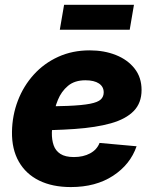

<svg xmlns="http://www.w3.org/2000/svg" viewBox="-20 -758 633 790"><path d="M271.5 11.7Q195.8 11.7 141.1 -15.1Q86.4 -42 57.4 -93Q28.3 -144 29.3 -215.8Q30.3 -283.2 53.5 -343.8Q76.7 -404.3 118.9 -450.9Q161.1 -497.6 219.5 -524.2Q277.8 -550.8 349.1 -550.8Q408.7 -550.8 457 -531.5Q505.4 -512.2 533.9 -475.8Q562.5 -439.5 562.5 -387.7Q562.5 -334.5 530.3 -301.3Q498 -268.1 436.5 -250.7Q375 -233.4 287.1 -227.3Q199.2 -221.2 87.9 -221.2L104.5 -319.8Q199.7 -319.8 259 -322.3Q318.4 -324.7 350.6 -331.1Q382.8 -337.4 394.8 -348.9Q406.7 -360.4 406.7 -377.9Q406.7 -401.4 387 -414.6Q367.2 -427.7 331.5 -427.7Q287.1 -427.7 259.8 -404.8Q232.4 -381.8 218.3 -347.2Q204.1 -312.5 199 -275.9Q193.8 -239.3 193.4 -211.9Q192.9 -183.1 200.7 -160.4Q208.5 -137.7 228.5 -124.8Q248.5 -111.8 284.2 -111.8Q322.8 -111.8 350.8 -127Q378.9 -142.1 389.6 -169.9L542 -156.2Q516.1 -81.1 445.1 -34.7Q374 11.7 271.5 11.7ZM531.2 -738.3 513.7 -635.7H226.1L243.7 -738.3Z"/></svg>

Font: Inter 16pt ExtraBold
Style: Italic
Weight: 800
Italic angle: -9.3988°
Version: Version 4.001;git-66647c0bb